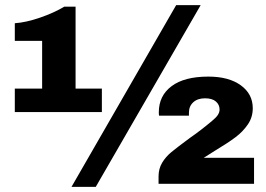

<svg xmlns="http://www.w3.org/2000/svg" viewBox="-20 -720 1040 752"><path d="M670 -700H766L355 12H260ZM38 -373H145V-560H38V-629Q82 -632 137 -651Q192 -670 232 -694H276V-373H379V-281H38ZM601 -29Q601 -59 615 -82.5Q629 -106 651.5 -124.5Q674 -143 724 -180Q766 -209 810 -246Q826 -259 833 -269.5Q840 -280 840 -291Q840 -310 825.5 -322.5Q811 -335 783 -335Q754 -335 737 -319.5Q720 -304 720 -279V-267H603Q602 -272 602 -280Q602 -345 652 -382.5Q702 -420 796 -420Q876 -420 923 -386Q970 -352 970 -296Q970 -261 951 -233Q932 -205 903 -183Q874 -161 824 -131L778 -102H975V0H601Z"/></svg>

Font: Archivo Black
Style: Regular
Weight: 400
Designer: Hector Gatti
Foundry: Omnibus-Type
Version: Version 1.101; ttfautohint (v1.8)